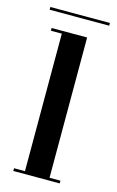

<svg xmlns="http://www.w3.org/2000/svg" viewBox="-108 -637 413 679"><g transform="rotate(15 99.0 -297.0)"><path d="M13 0V-10H53V-513.5H13V-523.5H143V-10H183V0ZM-10.5 -584V-594H207.5V-584Z"/></g></svg>

Font: Imbue 100pt Medium
Style: Regular
Weight: 500
Designer: Tyler Finck
Foundry: Etcetera Type Company
Version: Version 1.102; ttfautohint (v1.8.3)